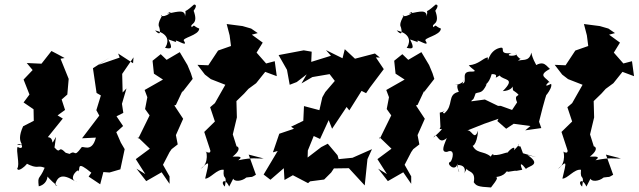

<svg xmlns="http://www.w3.org/2000/svg" viewBox="-20 -778 2817 847"><path d="M270 -104C232 -143 252 -90 218 -130C218 -130 217 -94 227 -174C197 -121 226 -170 191 -173L257 -255L234 -269L267 -293L252 -339L277 -361L283 -430L247 -519L265 -522C246 -532 228 -543 207 -553L163 -497L98 -500L124 -469L84 -427L110 -361L84 -326L128 -296L129 -245L82 -221C43 -135 105 -143 55 -138C80 -157 88 -111 58 -130C49 -116 69 -50 56 -35C59 -9 125 -75 92 -59C151 -28 142 -52 177 -38C154 18 145 -6 151 44C200 32 191 -25 184 -5C225 42 247 48 223 38C241 -37 306 24 320 25C272 12 334 -46 326 -19C335 -36 316 -71 383 -16L371 1L422 35L436 -19L463 -17L511 -31L530 -120L513 -149L493 -195L523 -222L494 -265L524 -280L518 -320L538 -388L521 -370L519 -452L569 -525L567 -499L501 -542L508 -524L415 -492L463 -524L390 -477L406 -368L425 -357L405 -292L418 -268L342 -168L403 -171C385 -100 343 -139 339 -127C303 -78 317 -120 287 -99Z M728 0 699 -51 728 -107 737 -120 764 -141 756 -182 788 -254 749 -313 756 -315 786 -379 784 -371 830 -430 822 -455 807 -491 773 -548 715 -514 689 -539 653 -510 659 -453 699 -427 618 -381 630 -349 620 -297 640 -269 589 -165 588 -173 641 -122 579 -76 621 -10 582 -34 625 21 693 -18 728 33ZM758 -592C740 -617 814 -563 792 -597C778 -611 858 -621 859 -652C832 -662 840 -672 826 -658C814 -677 860 -665 833 -734C805 -695 865 -758 836 -758C773 -701 808 -756 796 -705C799 -745 741 -718 717 -719C758 -739 706 -695 690 -710C707 -716 671 -684 682 -657C674 -687 705 -599 664 -644C739 -626 718 -580 708 -567C738 -560 742 -566 723 -604Z M1009 10C1012 23 1044 24 1067 5C1101 0 1084 7 1109 -7L1077 -96L1143 -79C1108 -77 1100 -85 1031 -71C1061 -93 1016 -86 1006 -87C1061 -130 1011 -139 1025 -128L1007 -185L1025 -260L1023 -332L1057 -365L1076 -386L1110 -411L1150 -461L1201 -442L1192 -508L1154 -498L1103 -556L1091 -512L1139 -590L1091 -625L1117 -632L1088 -652L1050 -663L980 -672L993 -622L999 -575L942 -555L899 -490L851 -492L884 -449L910 -429L974 -404L928 -323L907 -305L928 -242L881 -196L910 -108C896 -139 925 -91 888 -109C888 -122 907 -58 865 -33C906 -70 904 -70 885 10C907 11 938 -34 967 -29C962 24 984 -17 972 45C950 26 972 3 991 45Z M1338 -114 1364 -178 1392 -165 1430 -248 1445 -210 1509 -306 1521 -291 1575 -377 1595 -367 1612 -392 1673 -473 1638 -525 1656 -524 1634 -542 1546 -519 1501 -561 1491 -521 1418 -557 1440 -532 1353 -505 1355 -550 1320 -556 1209 -535 1246 -470 1258 -404 1289 -416 1333 -450 1310 -410 1358 -438 1434 -451 1457 -421 1415 -372 1402 -349 1389 -292 1321 -310 1318 -245 1264 -219 1277 -210 1212 -188 1184 -106 1205 -112 1143 -8 1173 15 1232 -36 1235 16 1272 -5 1339 30 1348 22 1410 14 1441 -17 1453 -35 1519 -36 1589 40 1601 -76 1621 -120 1535 -82 1474 -76 1469 -93 1426 -144 1397 -129 1337 -83Z M1794 0 1765 -51 1794 -107 1803 -120 1830 -141 1822 -182 1854 -254 1815 -313 1822 -315 1852 -379 1850 -371 1896 -430 1888 -455 1873 -491 1839 -548 1781 -514 1755 -539 1719 -510 1725 -453 1765 -427 1684 -381 1696 -349 1686 -297 1706 -269 1655 -165 1654 -173 1707 -122 1645 -76 1687 -10 1648 -34 1691 21 1759 -18 1794 33ZM1824 -592C1806 -617 1880 -563 1858 -597C1844 -611 1924 -621 1925 -652C1898 -662 1906 -672 1892 -658C1880 -677 1926 -665 1899 -734C1871 -695 1931 -758 1902 -758C1839 -701 1874 -756 1862 -705C1865 -745 1807 -718 1783 -719C1824 -739 1772 -695 1756 -710C1773 -716 1737 -684 1748 -657C1740 -687 1771 -599 1730 -644C1805 -626 1784 -580 1774 -567C1804 -560 1808 -566 1789 -604Z M2345 -85 2287 -102 2276 -132C2246 -132 2294 -161 2247 -115C2262 -151 2190 -87 2233 -102C2219 -114 2194 -92 2159 -94C2163 -70 2159 -117 2145 -87C2112 -116 2078 -95 2060 -147C2059 -120 2085 -138 2089 -202C2071 -151 2061 -213 2038 -201L2116 -232L2179 -254L2174 -244L2213 -210L2246 -232L2320 -222L2297 -203L2368 -213L2358 -241C2364 -267 2383 -340 2394 -372C2361 -321 2422 -389 2411 -408C2362 -383 2414 -430 2404 -414C2394 -435 2347 -443 2406 -474C2381 -498 2375 -512 2322 -478C2367 -488 2336 -487 2324 -546C2314 -501 2280 -520 2264 -508C2289 -536 2282 -496 2254 -542C2276 -530 2194 -527 2237 -544C2173 -536 2215 -573 2186 -567C2131 -555 2132 -485 2132 -525C2109 -521 2093 -494 2048 -490C2065 -470 2090 -463 2061 -462C2006 -465 2047 -416 2020 -409C2032 -445 2034 -407 1986 -403C2019 -409 1984 -415 2004 -373C1950 -361 1984 -313 1939 -277C1919 -292 1965 -292 1920 -281L1923 -217C1907 -193 1963 -236 1892 -171C1910 -204 1910 -133 1951 -169C1943 -146 1920 -105 1952 -108C1991 -126 1976 -72 1967 -64C1944 -58 1989 -16 1998 -56C1997 -23 2018 5 1994 -50C2063 -54 2007 24 2039 -34C2043 -18 2080 -26 2070 26C2081 41 2086 46 2146 49C2174 13 2183 -1 2157 4C2219 0 2209 -30 2221 -20C2285 -31 2227 -18 2284 -29C2270 -63 2281 -58 2300 -33C2314 -47 2371 -51 2307 -94ZM2261 -326 2239 -293 2189 -311H2177L2119 -339L2059 -331C2066 -347 2064 -323 2078 -366C2097 -374 2107 -364 2127 -406C2113 -404 2136 -403 2149 -451C2192 -452 2145 -421 2184 -445C2202 -421 2258 -436 2198 -376C2264 -380 2235 -431 2243 -380C2297 -342 2240 -374 2261 -327Z M2585 10C2588 23 2620 24 2643 5C2677 0 2660 7 2685 -7L2653 -96L2719 -79C2684 -77 2676 -85 2607 -71C2637 -93 2592 -86 2582 -87C2637 -130 2587 -139 2601 -128L2583 -185L2601 -260L2599 -332L2633 -365L2652 -386L2686 -411L2726 -461L2777 -442L2768 -508L2730 -498L2679 -556L2667 -512L2715 -590L2667 -625L2693 -632L2664 -652L2626 -663L2556 -672L2569 -622L2575 -575L2518 -555L2475 -490L2427 -492L2460 -449L2486 -429L2550 -404L2504 -323L2483 -305L2504 -242L2457 -196L2486 -108C2472 -139 2501 -91 2464 -109C2464 -122 2483 -58 2441 -33C2482 -70 2480 -70 2461 10C2483 11 2514 -34 2543 -29C2538 24 2560 -17 2548 45C2526 26 2548 3 2567 45Z"/></svg>

Font: Asimov Aggro
Style: CondIt
Weight: 500
Designer: Google
Version: Version 2.000980; 2014